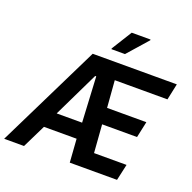

<svg xmlns="http://www.w3.org/2000/svg" viewBox="-188 -1047 1200 1199"><g transform="rotate(20 412.5 -447.5)"><path d="M-36 0 302 -688H861L838 -580H488L502 -401H763L740 -294H508L522 -108H738L714 0H400L389 -155H172L96 0ZM218 -261H387L371 -563H364ZM402 -755V-760L486 -895H611V-890L492 -755Z"/></g></svg>

Font: Saira SemiCondensed SemiBold
Style: Italic
Weight: 600
Width: 4
Italic angle: -12°
Designer: Hector Gatti with collaboration of the Omnibus-Type team
Foundry: Omnibus-Type
Version: Version 1.101